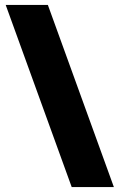

<svg xmlns="http://www.w3.org/2000/svg" viewBox="-20 -744 483 774"><path d="M173 -724H3L269 10H439Z"/></svg>

Font: Noto Sans UI Black
Style: Regular
Weight: 900
Designer: Monotype Design Team
Foundry: Monotype Imaging Inc.
Version: Version 1.901